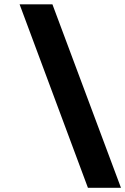

<svg xmlns="http://www.w3.org/2000/svg" viewBox="-20 -784 582 892"><path d="M388.5 88.5 71 -764H223.5L542 88.5Z"/></svg>

Font: Karla ExtraBold
Style: Italic
Weight: 800
Italic angle: -8°
Designer: Jonathan Pinhorn
Version: Version 2.004;gftools[0.9.33]